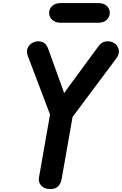

<svg xmlns="http://www.w3.org/2000/svg" viewBox="-20 -1252 809 1274"><path d="M739.5 -965Q760.5 -951 767.5 -923Q774.5 -895 751 -863.5L461.5 -476L388.5 -61Q384.5 -37.5 367.5 -17.5Q350.5 2.5 312.5 2.5Q276 2.5 254.5 -19.8Q233 -42 238.5 -73.5L312 -492L165 -879.5Q152.5 -912 164.5 -935.8Q176.5 -959.5 200.5 -970.5Q226 -983 256 -974.8Q286 -966.5 299.5 -929L390 -678.5L405.5 -634L434.5 -674.5L633 -944.5Q655.5 -975.5 686 -977.8Q716.5 -980 739.5 -965ZM383 -1101Q348 -1101 327 -1120Q306 -1139 306 -1166.5Q306 -1194.5 327 -1213Q348 -1231.5 383 -1231.5H632.5Q668 -1231.5 688.2 -1213Q708.5 -1194.5 708.5 -1166.5Q708.5 -1140 688.2 -1120.5Q668 -1101 632.5 -1101Z"/></svg>

Font: Edu QLD Hand
Style: Regular
Weight: 400
Designer: Tina and Corey Anderson, Eben Sorkin
Foundry: Sorkin Type Co.
Version: Version 2.000